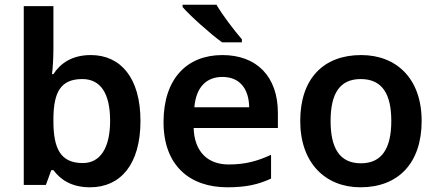

<svg xmlns="http://www.w3.org/2000/svg" viewBox="-20 -786 1861 816"><path d="M207 -580V-760H81V0H175L198 -63H207C236 -24 282 10 363 10C491 10 577 -86 577 -272C577 -456 492 -552 366 -552C285 -552 236 -516 207 -471H201C204 -493 207 -537 207 -580ZM330 -450C406 -450 448 -391 448 -273C448 -157 406 -93 332 -93C236 -93 207 -156 207 -272V-283C208 -396 239 -450 330 -450Z M900 -766H756V-756C788 -719 875 -641 924 -606H1008V-619C976 -656 926 -721 900 -766ZM925 -552C775 -552 675 -452 675 -267C675 -82 787 10 946 10C1026 10 1078 -2 1132 -27V-128C1073 -101 1022 -87 952 -87C860 -87 806 -144 803 -242H1161V-306C1161 -461 1071 -552 925 -552ZM925 -459C1002 -459 1038 -405 1039 -330H806C813 -415 857 -459 925 -459Z M1772 -272C1772 -452 1665 -552 1515 -552C1355 -552 1256 -452 1256 -272C1256 -92 1364 10 1512 10C1672 10 1772 -92 1772 -272ZM1385 -272C1385 -387 1423 -450 1513 -450C1604 -450 1643 -387 1643 -272C1643 -157 1604 -92 1514 -92C1423 -92 1385 -157 1385 -272Z"/></svg>

Font: Noto Sans Bengali SemiBold
Style: Regular
Weight: 600
Designer: Jelle Bosma - Monotype Design Team
Foundry: Monotype Imaging Inc.
Version: Version 2.003